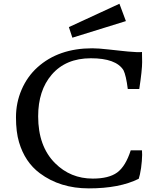

<svg xmlns="http://www.w3.org/2000/svg" viewBox="-20 -1017 874 1044"><path d="M752 -199.7Q752.9 -189.9 752.9 -175Q752.9 -160.2 751.2 -140.9Q749.5 -121.6 747.1 -103.5Q740.7 -62.5 734.4 -44.9Q629.9 7.3 462.9 7.3Q306.6 7.3 196.3 -75.2Q115.7 -135.3 83.5 -243.7Q66.9 -299.3 66.9 -379.2Q66.9 -459 97.7 -530Q128.4 -601.1 183.6 -650.9Q298.3 -754.4 481.4 -754.4Q515.6 -754.4 570.8 -748Q626 -741.7 643.1 -740.2L676.3 -736.8Q713.9 -733.4 725.6 -733.4H741.2Q744.6 -733.4 752 -734.4Q752.9 -722.7 752.9 -679.2Q752.9 -635.7 737.3 -533.2H674.8Q665.5 -606.9 651.4 -635.3Q610.8 -700.2 474.1 -700.2Q337.4 -700.2 260.7 -610.4Q187.5 -524.9 187.5 -384.3Q187.5 -221.7 279.3 -129.9Q363.3 -45.9 484.4 -45.9Q571.8 -45.9 617.2 -79.1Q663.1 -112.8 690.9 -199.7ZM354.5 -869.6 629.4 -996.6 664.6 -902.3 373.5 -812Z"/></svg>

Font: HeadlandOne
Style: Regular
Weight: 400
Designer: Gary Lonergan
Foundry: Sorkin Type Co.
Version: Version 1.002